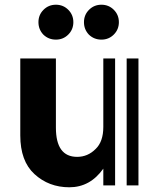

<svg xmlns="http://www.w3.org/2000/svg" viewBox="-20 -785 680 814"><path d="M164 -638Q143 -660 143 -691Q143 -722 164.5 -743.5Q186 -765 217 -765Q248 -765 269.5 -743.5Q291 -722 291 -691Q291 -660 269.5 -638.5Q248 -617 217 -617Q186 -617 164 -638ZM357 -638Q336 -660 336 -691Q336 -722 357.5 -743.5Q379 -765 410 -765Q441 -765 462.5 -743.5Q484 -722 484 -691Q484 -660 462.5 -638.5Q441 -617 410 -617Q379 -617 357 -638ZM517 -537V1H567V-537ZM418 -537V-247Q418 -184 385 -153Q352 -120 307 -120Q217 -120 217 -244V-537H66V-211Q66 -102 126 -47Q187 9 274 9Q362 9 418 -70V1H468V-537Z"/></svg>

Font: Balans
Style: Regular
Weight: 400
Designer: Thomas Breure
Foundry: Thomas Breure
Version: Version 2.001